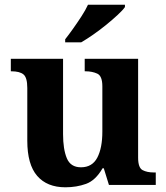

<svg xmlns="http://www.w3.org/2000/svg" viewBox="-20 -786 707 816"><path d="M258 10Q180 10 138 -38.5Q96 -87 96 -188V-412Q96 -456 80 -469.5Q64 -483 28 -483H26V-536H248V-216Q248 -152 264 -113.5Q280 -75 324 -75Q372 -75 393.5 -116Q415 -157 415 -227V-419Q415 -463 393.5 -473Q372 -483 343 -483H340V-536H567V-116Q567 -73 586 -63Q605 -53 634 -53H642V0H443L421 -71H416Q386 -19 345.5 -4.5Q305 10 258 10ZM257 -619Q272 -638 290.5 -664Q309 -690 326.5 -717Q344 -744 354 -766H511V-756Q502 -743 480.5 -723Q459 -703 432 -681Q405 -659 377 -639.5Q349 -620 325 -606H257Z"/></svg>

Font: Noto Serif Test
Style: Regular
Weight: 400
Version: Version 1.000